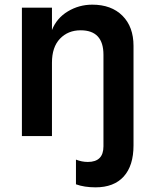

<svg xmlns="http://www.w3.org/2000/svg" viewBox="-20 -584 661 824"><path d="M306 207V101Q331 111 357 111Q424 111 424 44V-349Q424 -454 326 -454Q272 -454 237.5 -418Q203 -382 203 -315V0H74V-551H203V-455Q223 -506 271 -535Q319 -564 376 -564Q458 -564 505.5 -516.5Q553 -469 553 -387V40Q553 127 511 173.5Q469 220 390 220Q342 220 306 207Z"/></svg>

Font: Application Semibold
Style: Regular
Weight: 600
Designer: Wei Huang
Foundry: Wei Huang
Version: Version 0.012